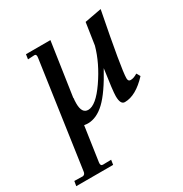

<svg xmlns="http://www.w3.org/2000/svg" viewBox="-213 -548 864 907"><g transform="rotate(-30 218.5 -94.5)"><path d="M341.8 9.8Q317.9 9.8 317.9 -36.1Q317.9 -64 335 -179.2Q278.8 -76.2 233.4 -33.2Q188 9.8 140.1 9.8Q132.3 9.8 120.1 7.8L92.8 194.8Q89.8 213.9 104 213.9L148.9 212.9L145 238.8H-56.2L-51.8 212.9L-5.9 213.9Q7.3 211.9 8.8 194.8L90.8 -377Q93.8 -396 82 -396L45.9 -394L49.8 -419.9H183.1L140.1 -128.9H141.1Q139.2 -116.7 139.2 -99.1Q139.2 -44.9 173.8 -44.9Q215.8 -44.9 272.5 -127Q329.1 -209 352.1 -292L370.1 -411.1L461.9 -428.2Q403.8 -132.3 403.8 -84Q403.8 -66.9 417 -66.9Q435.1 -66.9 455.1 -80.1L466.8 -60.1Q401.9 9.8 341.8 9.8Z"/></g></svg>

Font: Unna-Italic
Style: Italic
Weight: 400
Italic angle: -8°
Designer: Jorge de Buen U.
Foundry: Omnibus-Type
Version: Version 2.006;PS 002.006;hotconv 1.0.70;makeotf.lib2.5.58329